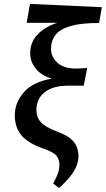

<svg xmlns="http://www.w3.org/2000/svg" viewBox="-20 -761 543 986"><path d="M283 205 253 181Q268 155 276.5 132Q285 109 285 84Q285 58 270 39Q255 20 200 1Q125 -25 90.5 -65.5Q56 -106 56 -169Q56 -234 102.5 -287.5Q149 -341 246 -357Q191 -374 163 -409.5Q135 -445 135 -487Q135 -546 175 -586Q215 -626 275 -644H117L134 -741L503 -724L489 -643Q397 -643 343 -627.5Q289 -612 265.5 -582Q242 -552 242 -510Q242 -469 274.5 -439Q307 -409 370 -409Q384 -409 397 -410Q410 -411 428 -412L410 -321H330Q251 -321 209 -287Q167 -253 167 -196Q167 -159 190 -133.5Q213 -108 274 -85Q320 -68 343 -48.5Q366 -29 374.5 -6Q383 17 383 43Q383 78 360.5 116.5Q338 155 283 205Z"/></svg>

Font: Source Serif Pro SemiBold
Style: Italic
Weight: 600
Italic angle: -12°
Designer: Frank Grießhammer
Foundry: Adobe Systems Incorporated
Version: Version 3.001;hotconv 1.0.111;makeotfexe 2.5.65597